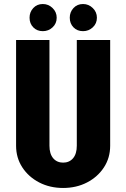

<svg xmlns="http://www.w3.org/2000/svg" viewBox="-20 -919 628 955"><path d="M362 -193V-720H528V-193ZM60 -193V-720H226V-193ZM528 -194Q528 -134 497 -86.5Q466 -39 413 -11.5Q360 16 293 16V-110Q325 -110 343.5 -132Q362 -154 362 -194ZM60 -194H226Q226 -154 244.5 -132Q263 -110 295 -110V16Q228 16 175 -11.5Q122 -39 91 -86.5Q60 -134 60 -194ZM193 -764Q164 -764 145.5 -783Q127 -802 127 -831Q127 -859 145.5 -879Q164 -899 193 -899Q221 -899 241.5 -879Q262 -859 262 -831Q262 -802 241.5 -783Q221 -764 193 -764ZM393 -764Q364 -764 345.5 -783Q327 -802 327 -831Q327 -859 345.5 -879Q364 -899 393 -899Q421 -899 441.5 -879Q462 -859 462 -831Q462 -802 441.5 -783Q421 -764 393 -764Z"/></svg>

Font: Akshar Light
Style: Regular
Weight: 300
Designer: Tall Chai
Foundry: Tall Chai
Version: Version 1.100